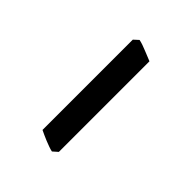

<svg xmlns="http://www.w3.org/2000/svg" viewBox="22 -830 450 450"><g transform="rotate(-45 246.5 -605.5)"><path d="M411.6 -625.5Q410.6 -620.1 408.2 -613Q405.8 -606 402.8 -598.9Q399.9 -591.8 397.2 -585Q394.5 -578.1 392.6 -573.7H92.3L81.5 -585.9Q82.5 -591.3 85 -598.1Q87.4 -605 90.3 -612.1Q93.3 -619.1 96.2 -625.7Q99.1 -632.3 101.6 -637.2H400.9Z"/></g></svg>

Font: Gentium Plus APac
Style: Regular
Weight: 400
Designer: J. Victor Gaultney, Annie Olsen, Iska Routamaa, Becca Hirsbrunner
Foundry: SIL International
Version: Version 5.000